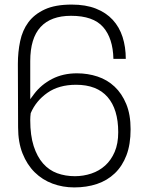

<svg xmlns="http://www.w3.org/2000/svg" viewBox="-20 -809 640 838"><path d="M307 -40Q344 -40 378.5 -51.5Q413 -63 439 -86.5Q465 -110 480.5 -146Q496 -182 496 -232Q496 -332 449.5 -385.5Q403 -439 312 -439Q237 -439 187 -404Q137 -369 114 -315Q113 -307 112.5 -300Q112 -293 112 -285Q112 -218 127 -171.5Q142 -125 168 -95.5Q194 -66 229.5 -53Q265 -40 307 -40ZM112 -376 129 -399Q160 -440 207.5 -464.5Q255 -489 316 -489Q363 -489 405.5 -475Q448 -461 480 -431Q512 -401 531 -355Q550 -309 550 -245Q550 -179 532 -131.5Q514 -84 481 -52.5Q448 -21 403 -6Q358 9 304 9Q254 9 209.5 -7.5Q165 -24 131.5 -57Q98 -90 78.5 -139Q59 -188 59 -253L58 -530Q58 -582 68 -629.5Q78 -677 104 -712Q130 -747 175.5 -768Q221 -789 293 -789Q354 -789 398.5 -771.5Q443 -754 472 -722.5Q501 -691 515 -647.5Q529 -604 529 -552H475Q473 -642 430 -691Q387 -740 290 -740Q202 -740 157 -691Q112 -642 112 -542Z"/></svg>

Font: Tanohe Sans Light
Style: Regular
Weight: 300
Designer: Village Type and Design LLC & Cristiano Sobral
Foundry: Cooper Hewitt Smithsonian Design Museum
Version: Version 1.00;September 29, 2021;FontCreator 13.0.0.2655 64-b